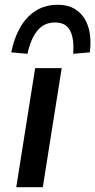

<svg xmlns="http://www.w3.org/2000/svg" viewBox="-20 -783 398 803"><path d="M48 0 127 -498H238L159 0ZM95 -558 27 -564Q39 -624 64.5 -668.5Q90 -713 129.5 -738Q169 -763 221 -763Q272 -763 304.5 -737.5Q337 -712 350 -667.5Q363 -623 356 -564L286 -558Q291 -620 273.5 -654.5Q256 -689 210 -689Q164 -689 136 -654.5Q108 -620 95 -558Z"/></svg>

Font: Nunito Sans 7pt SemiBold
Style: Italic
Weight: 600
Italic angle: -9°
Designer: Vernon Adams
Foundry: Vernon Adams
Version: Version 3.101;gftools[0.9.27]